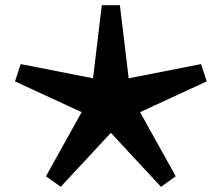

<svg xmlns="http://www.w3.org/2000/svg" viewBox="-20 -697 858 743"><path d="M522 -263 660 -15 603 26 409 -183 215 26 158 -15 296 -263 38 -382 60 -449 340 -394 374 -677H444L478 -394L758 -449L780 -382Z"/></svg>

Font: FiraGO Heavy
Style: Italic
Weight: 900
Italic angle: -8°
Designer: bBox Type GmbH
Foundry: bBox Type GmbH
Version: Version 1.001